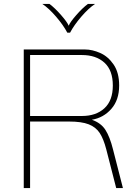

<svg xmlns="http://www.w3.org/2000/svg" viewBox="-20 -950 689 970"><path d="M601 0H567L517 -195Q503 -249 483.5 -278.5Q464 -308 428 -322Q392 -336 329 -336H132V0H100V-700H410Q446 -700 486 -682.5Q526 -665 554 -624Q582 -583 582 -518Q582 -445 542.5 -400Q503 -355 444 -345Q490 -329 512.5 -294Q535 -259 551 -195ZM394 -364Q465 -364 507.5 -403Q550 -442 550 -518Q550 -595 507.5 -633.5Q465 -672 394 -672H132V-364ZM194 -930H230Q257 -910 288.5 -874Q320 -838 327 -820Q334 -838 365.5 -874Q397 -910 424 -930H460Q427 -908 390.5 -865.5Q354 -823 334 -785H320Q300 -823 263.5 -865.5Q227 -908 194 -930Z"/></svg>

Font: KoHo ExtraLight
Style: Regular
Weight: 275
Version: Version 1.000; ttfautohint (v1.6)